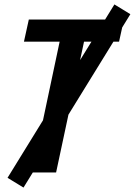

<svg xmlns="http://www.w3.org/2000/svg" viewBox="-20 -778 608 866"><path d="M88 -590 110 -690H539L517 -590H359L233 0H124L249 -590ZM14 24 496 -758 568 -714 86 68Z"/></svg>

Font: Radio Canada Condensed Medium
Style: Italic
Weight: 500
Width: 3
Italic angle: -12°
Designer: Charles Daoud, Etienne Aubert Bonn, Alexandre Saumier Demers, Jacques Le Bailly
Foundry: Radio-Canada
Version: Version 2.104; ttfautohint (v1.8.4.7-5d5b);gftools[0.9.28.de